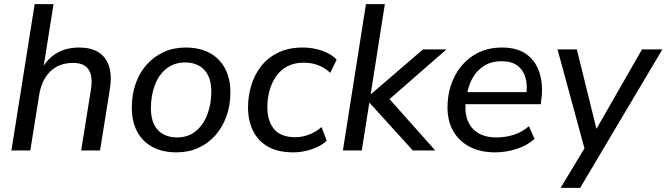

<svg xmlns="http://www.w3.org/2000/svg" viewBox="-20 -725 3211 925"><path d="M35 0 147 -705H238L186 -379H175Q200 -435 247.5 -465.5Q295 -496 362 -496Q416 -496 452.5 -474.5Q489 -453 504.5 -408Q520 -363 509 -294L462 0H371L418 -293Q425 -337 417.5 -365.5Q410 -394 389 -408Q368 -422 332 -422Q285 -422 251 -402.5Q217 -383 196 -347.5Q175 -312 168 -263L126 0Z M830 9Q763 9 714.5 -17Q666 -43 640.5 -91.5Q615 -140 615 -206Q615 -269 633.5 -322Q652 -375 687 -414Q722 -453 769.5 -474.5Q817 -496 874 -496Q942 -496 990 -470Q1038 -444 1064 -395.5Q1090 -347 1090 -280Q1090 -218 1071 -165Q1052 -112 1017.5 -73Q983 -34 935.5 -12.5Q888 9 830 9ZM833 -63Q886 -63 922.5 -92.5Q959 -122 978.5 -172.5Q998 -223 998 -284Q998 -352 964.5 -388Q931 -424 872 -424Q819 -424 782 -394.5Q745 -365 726 -315Q707 -265 707 -203Q707 -135 740.5 -99Q774 -63 833 -63Z M1393 9Q1319 9 1271 -18.5Q1223 -46 1199 -95Q1175 -144 1175 -208Q1175 -262 1190.5 -313.5Q1206 -365 1238 -406Q1270 -447 1320 -471.5Q1370 -496 1439 -496Q1488 -496 1532 -480.5Q1576 -465 1602 -438L1571 -374Q1546 -398 1514 -410.5Q1482 -423 1443 -423Q1396 -423 1362.5 -404.5Q1329 -386 1308.5 -355Q1288 -324 1278 -286.5Q1268 -249 1268 -209Q1268 -143 1300 -103.5Q1332 -64 1404 -64Q1434 -64 1467.5 -76Q1501 -88 1529 -113L1554 -47Q1535 -29 1508 -16.5Q1481 -4 1451.5 2.5Q1422 9 1393 9Z M1632 0 1743 -705H1834L1766 -272H1768L2018 -487H2131L1832 -226L1834 -273L2077 0H1969L1761 -229H1759L1723 0Z M2365 9Q2295 9 2243.5 -17.5Q2192 -44 2164 -92.5Q2136 -141 2136 -207Q2136 -287 2168 -352.5Q2200 -418 2259 -457Q2318 -496 2398 -496Q2475 -496 2520 -461Q2565 -426 2581 -368.5Q2597 -311 2588 -246L2585 -223H2207L2215 -281H2533L2515 -267Q2522 -313 2512 -349.5Q2502 -386 2474 -408Q2446 -430 2397 -430Q2345 -430 2310 -406.5Q2275 -383 2255.5 -347Q2236 -311 2230 -270L2225 -245Q2217 -190 2231.5 -149Q2246 -108 2281.5 -85.5Q2317 -63 2371 -63Q2417 -63 2456.5 -76Q2496 -89 2528 -117L2555 -56Q2522 -25 2470.5 -8Q2419 9 2365 9Z M2681 180 2807 -29 2801 9 2666 -487H2759L2862 -70H2834L3073 -487H3171L2775 180Z"/></svg>

Font: Nunito Sans 12pt Medium
Style: Italic
Weight: 500
Italic angle: -9°
Designer: Vernon Adams
Foundry: Vernon Adams
Version: Version 3.101;gftools[0.9.27]